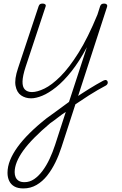

<svg xmlns="http://www.w3.org/2000/svg" viewBox="-20 -535 680 1074"><path d="M394 17Q414 3 435.5 -10.5Q457 -24 478 -37.5Q499 -51 519.5 -62.5Q540 -74 558 -84Q568 -89 574 -87Q580 -85 582 -78.5Q584 -72 581.5 -66.5Q579 -61 573 -57Q550 -45 526 -31Q502 -17 477.5 -1.5Q453 14 429 30.5Q405 47 381 62ZM111 519Q80 519 60.5 508Q41 497 31.5 477Q22 457 22 432Q22 397 36.5 361Q51 325 78.5 287Q106 249 147 208.5Q188 168 240 127Q272 104 303.5 81Q335 58 366 35L466 -271Q423 -190 379 -135Q335 -80 293.5 -47Q252 -14 216.5 0.5Q181 15 154 15Q122 15 98 -1.5Q74 -18 67 -55Q60 -92 81 -154L196 -500Q199 -508 203.5 -511.5Q208 -515 219 -515Q228 -515 233 -510.5Q238 -506 235 -498L123 -160Q107 -111 106 -80Q105 -49 119 -34.5Q133 -20 159 -20Q188 -20 228.5 -39.5Q269 -59 317.5 -107Q366 -155 419 -239.5Q472 -324 525 -453L540 -500Q543 -508 548 -511.5Q553 -515 563 -515Q572 -515 577 -510Q582 -505 578 -494L324 288Q310 332 290 373Q270 414 244 447Q218 480 184.5 499.5Q151 519 111 519ZM117 484Q146 484 171 467Q196 450 218 420.5Q240 391 257.5 353.5Q275 316 288 276L348 91Q326 105 304.5 122Q283 139 261 154Q210 197 172 235.5Q134 274 110 307.5Q86 341 74 371Q62 401 62 428Q62 444 67.5 456.5Q73 469 85 476.5Q97 484 117 484Z"/></svg>

Font: Playwrite US Trad Thin
Style: Regular
Weight: 250
Designer: Veronika Burian, José Scaglione
Foundry: TypeTogether
Version: Version 1.003